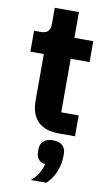

<svg xmlns="http://www.w3.org/2000/svg" viewBox="-102 -716 587 1041"><g transform="rotate(10 191.5 -196.0)"><path d="M253 0C150 0 97 -53 97 -153V-410H23V-525H60C100 -525 112 -545 112 -581V-667H245V-525H349V-410H245V-115H341V0ZM228 42C272 42 298 64 298 104V118C298 179 270 242 231 275H146C181 246 197 216 208 176C169 173 158 144 158 115V104C158 64 184 42 228 42Z"/></g></svg>

Font: Plexus Sans Bold
Style: Regular
Weight: 700
Version: Version 2.001;PS 002.001;hotconv 1.0.70;makeotf.lib2.5.58329